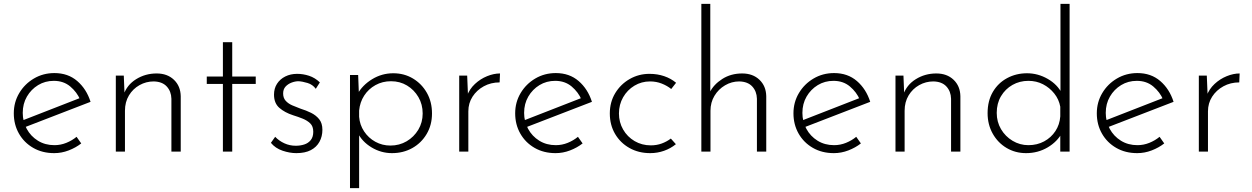

<svg xmlns="http://www.w3.org/2000/svg" viewBox="-20 -780 6442 988"><path d="M259 8Q198 8 151 -19Q104 -46 77.5 -92.5Q51 -139 51 -197Q51 -254 79 -301Q107 -348 154.5 -376Q202 -404 260 -404Q330 -404 377.5 -363Q425 -322 446 -256L104 -124L90 -158L403 -280L393 -266Q376 -306 341.5 -335Q307 -364 257 -364Q212 -364 176 -342Q140 -320 118.5 -283Q97 -246 97 -199Q97 -155 117.5 -117Q138 -79 175 -56Q212 -33 260 -33Q292 -33 321.5 -45Q351 -57 374 -76L398 -42Q370 -20 333.5 -6Q297 8 259 8Z M617 -391 622 -268 616 -292Q633 -343 680.5 -372.5Q728 -402 786 -402Q841 -402 875 -369.5Q909 -337 910 -285V0H862V-272Q861 -310 838 -335Q815 -360 771 -361Q732 -361 698 -342Q664 -323 643.5 -289Q623 -255 623 -210V0H576V-391Z M1127 -563H1175V-386H1296V-348H1175V0H1127V-348H1044V-386H1127Z M1505 8Q1471 8 1434 -4.5Q1397 -17 1374 -45L1396 -76Q1416 -55 1443.5 -42.5Q1471 -30 1502 -30Q1525 -30 1545.5 -36.5Q1566 -43 1579 -59Q1592 -75 1592 -102Q1592 -130 1576.5 -145Q1561 -160 1537.5 -169.5Q1514 -179 1488 -187Q1445 -201 1417.5 -225Q1390 -249 1390 -293Q1390 -325 1405.5 -349Q1421 -373 1448 -386.5Q1475 -400 1509 -400Q1540 -400 1570.5 -390Q1601 -380 1626 -356L1605 -323Q1589 -345 1562.5 -353Q1536 -361 1516 -362Q1499 -362 1480.5 -355Q1462 -348 1449.5 -334.5Q1437 -321 1437 -299Q1437 -276 1450 -261.5Q1463 -247 1483.5 -238Q1504 -229 1526 -221Q1555 -212 1580.5 -199.5Q1606 -187 1622.5 -166.5Q1639 -146 1639 -112Q1639 -78 1624 -50.5Q1609 -23 1579.5 -7.5Q1550 8 1505 8Z M1997 8Q1941 8 1892 -21.5Q1843 -51 1820 -98L1828 -115V188H1781V-394H1823L1828 -266L1819 -295Q1845 -342 1895 -372.5Q1945 -403 2004 -403Q2060 -403 2105 -376Q2150 -349 2176.5 -302.5Q2203 -256 2203 -196Q2203 -137 2175.5 -90.5Q2148 -44 2101.5 -18Q2055 8 1997 8ZM1989 -31Q2035 -31 2072.5 -53Q2110 -75 2132.5 -112.5Q2155 -150 2155 -196Q2155 -243 2133 -280.5Q2111 -318 2074.5 -340Q2038 -362 1992 -362Q1948 -362 1912 -342Q1876 -322 1854 -288Q1832 -254 1828 -211V-179Q1831 -138 1853.5 -104Q1876 -70 1911.5 -50.5Q1947 -31 1989 -31Z M2384 -391 2389 -271 2383 -286Q2396 -322 2424 -348Q2452 -374 2486.5 -388Q2521 -402 2553 -402L2551 -356Q2506 -356 2469.5 -336Q2433 -316 2411.5 -282.5Q2390 -249 2390 -207V0H2343V-391Z M2839 8Q2778 8 2731 -19Q2684 -46 2657.5 -92.5Q2631 -139 2631 -197Q2631 -254 2659 -301Q2687 -348 2734.5 -376Q2782 -404 2840 -404Q2910 -404 2957.5 -363Q3005 -322 3026 -256L2684 -124L2670 -158L2983 -280L2973 -266Q2956 -306 2921.5 -335Q2887 -364 2837 -364Q2792 -364 2756 -342Q2720 -320 2698.5 -283Q2677 -246 2677 -199Q2677 -155 2697.5 -117Q2718 -79 2755 -56Q2792 -33 2840 -33Q2872 -33 2901.5 -45Q2931 -57 2954 -76L2978 -42Q2950 -20 2913.5 -6Q2877 8 2839 8Z M3458 -38Q3431 -16 3397 -4Q3363 8 3326 8Q3266 8 3219 -18.5Q3172 -45 3145 -91Q3118 -137 3118 -196Q3118 -255 3146 -301Q3174 -347 3220.5 -373.5Q3267 -400 3322 -400Q3363 -400 3398 -388Q3433 -376 3459 -354L3434 -322Q3413 -339 3385 -350Q3357 -361 3325 -361Q3281 -361 3244.5 -339Q3208 -317 3186.5 -279.5Q3165 -242 3165 -196Q3165 -151 3186.5 -113.5Q3208 -76 3245.5 -54Q3283 -32 3329 -32Q3359 -32 3385 -41.5Q3411 -51 3432 -67Z M3589 0V-760H3635V-287L3632 -304Q3652 -345 3696.5 -373.5Q3741 -402 3799 -402Q3854 -402 3888 -369.5Q3922 -337 3923 -285V0H3875V-272Q3874 -310 3851 -335Q3828 -360 3784 -361Q3745 -361 3711 -341Q3677 -321 3656.5 -287Q3636 -253 3636 -210V0Z M4271 8Q4210 8 4163 -19Q4116 -46 4089.5 -92.5Q4063 -139 4063 -197Q4063 -254 4091 -301Q4119 -348 4166.5 -376Q4214 -404 4272 -404Q4342 -404 4389.5 -363Q4437 -322 4458 -256L4116 -124L4102 -158L4415 -280L4405 -266Q4388 -306 4353.5 -335Q4319 -364 4269 -364Q4224 -364 4188 -342Q4152 -320 4130.5 -283Q4109 -246 4109 -199Q4109 -155 4129.5 -117Q4150 -79 4187 -56Q4224 -33 4272 -33Q4304 -33 4333.5 -45Q4363 -57 4386 -76L4410 -42Q4382 -20 4345.5 -6Q4309 8 4271 8Z M4629 -391 4634 -268 4628 -292Q4645 -343 4692.5 -372.5Q4740 -402 4798 -402Q4853 -402 4887 -369.5Q4921 -337 4922 -285V0H4874V-272Q4873 -310 4850 -335Q4827 -360 4783 -361Q4744 -361 4710 -342Q4676 -323 4655.5 -289Q4635 -255 4635 -210V0H4588V-391Z M5260 8Q5205 8 5160 -18.5Q5115 -45 5088.5 -92Q5062 -139 5062 -198Q5062 -261 5089 -307Q5116 -353 5162.5 -378Q5209 -403 5265 -403Q5321 -403 5371.5 -374Q5422 -345 5445 -298L5437 -276V-760H5484V0H5436V-120L5446 -98Q5421 -51 5371 -21.5Q5321 8 5260 8ZM5272 -33Q5317 -33 5353 -52.5Q5389 -72 5411 -105.5Q5433 -139 5436 -181V-231Q5429 -269 5405 -299Q5381 -329 5347 -346.5Q5313 -364 5272 -364Q5227 -364 5190 -343Q5153 -322 5131 -285Q5109 -248 5109 -199Q5109 -153 5131 -115.5Q5153 -78 5190.5 -55.5Q5228 -33 5272 -33Z M5832 8Q5771 8 5724 -19Q5677 -46 5650.5 -92.5Q5624 -139 5624 -197Q5624 -254 5652 -301Q5680 -348 5727.5 -376Q5775 -404 5833 -404Q5903 -404 5950.5 -363Q5998 -322 6019 -256L5677 -124L5663 -158L5976 -280L5966 -266Q5949 -306 5914.5 -335Q5880 -364 5830 -364Q5785 -364 5749 -342Q5713 -320 5691.5 -283Q5670 -246 5670 -199Q5670 -155 5690.5 -117Q5711 -79 5748 -56Q5785 -33 5833 -33Q5865 -33 5894.5 -45Q5924 -57 5947 -76L5971 -42Q5943 -20 5906.5 -6Q5870 8 5832 8Z M6190 -391 6195 -271 6189 -286Q6202 -322 6230 -348Q6258 -374 6292.5 -388Q6327 -402 6359 -402L6357 -356Q6312 -356 6275.5 -336Q6239 -316 6217.5 -282.5Q6196 -249 6196 -207V0H6149V-391Z"/></svg>

Font: Josefin Sans Thin Light
Style: Regular
Weight: 300
Version: Version 2.000